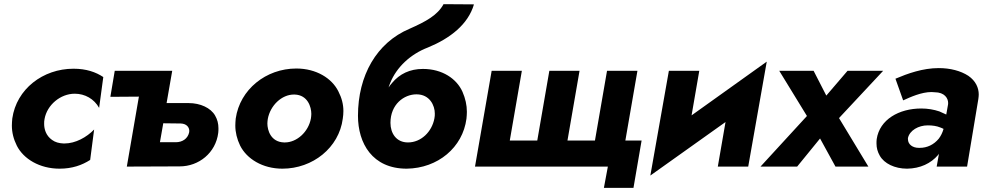

<svg xmlns="http://www.w3.org/2000/svg" viewBox="-20 -800 4741 922"><path d="M194 -229C206 -296 270 -350 339 -350C388 -350 432 -325 456 -282L476 -430C440 -454 394 -470 333 -470C186 -470 59 -372 39 -231C38 -219 37 -208 37 -197C37 -164 45 -132 61 -100C93 -37 170 10 266 10C327 10 374 -7 413 -32L432 -178C396 -141 343 -111 289 -111C288 -111 286 -111 285 -111C263 -112 245 -117 230 -128C200 -149 192 -181 192 -205C192 -213 192 -221 194 -229Z M647 -336 589 0 843 -1C935 -1 1016 -66 1028 -162C1029 -170 1029 -177 1029 -184C1029 -206 1024 -226 1013 -245C992 -282 942 -305 886 -305C884 -305 883 -305 881 -305H780L807 -460H531L510 -335ZM748 -117 764 -208 848 -207C876 -206 889 -189 889 -171C889 -168 888 -166 888 -163C881 -134 856 -117 824 -117Z M1112 -231C1111 -220 1110 -208 1110 -197C1110 -165 1118 -132 1133 -101C1165 -37 1241 10 1336 10C1482 10 1608 -91 1626 -230C1628 -243 1629 -255 1629 -267C1629 -299 1621 -330 1605 -361C1574 -424 1499 -471 1403 -471C1257 -471 1132 -370 1112 -231ZM1266 -229C1278 -294 1333 -346 1391 -346C1393 -346 1394 -346 1395 -346C1458 -344 1475 -286 1475 -253C1475 -246 1474 -238 1473 -231C1461 -166 1405 -116 1348 -116C1347 -116 1345 -116 1344 -116C1280 -118 1264 -175 1264 -207C1264 -214 1265 -222 1266 -229Z M1699 -244C1699 -112 1768 10 1933 10C2083 8 2202 -92 2220 -230C2221 -241 2222 -252 2222 -263C2222 -295 2215 -327 2201 -359C2173 -422 2104 -469 2011 -469C1948 -469 1899 -445 1863 -402C1857 -395 1851 -388 1846 -380C1848 -387 1851 -395 1854 -402C1884 -477 1951 -540 2035 -572C2142 -616 2228 -683 2256 -779L2110 -780C2081 -727 2026 -697 1947 -662C1788 -595 1699 -437 1699 -244ZM1980 -347C2044 -347 2068 -293 2068 -255C2068 -248 2068 -240 2066 -231C2054 -167 2002 -116 1939 -116C1883 -116 1855 -160 1855 -210L1850 -212L1855 -210C1855 -299 1920 -347 1980 -347Z M2705 -125 2763 -460H2618L2560 -125H2428L2486 -460H2341L2261 0H2899L2880 102H3022L3061 -125H2983L3041 -460H2895L2837 -125Z M3338 -460H3192L3103 43L3464 -214L3427 0H3573L3662 -504L3301 -246Z M4050 -460 3948 -341 3887 -460H3722L3855 -243L3632 0H3808L3918 -135L3992 0H4150L4009 -233L4221 -460Z M4317 -318C4352 -334 4405 -358 4453 -358C4458 -358 4463 -357 4468 -357C4517 -357 4533 -327 4533 -306C4533 -302 4533 -299 4532 -295L4524 -250C4514 -255 4503 -260 4491 -265C4464 -274 4435 -279 4404 -279C4297 -279 4204 -226 4190 -132C4189 -125 4189 -118 4189 -111C4189 -90 4194 -71 4205 -52C4226 -15 4276 10 4336 10C4399 9 4450 -15 4485 -56C4486 -58 4488 -60 4489 -62L4478 0H4624L4678 -324C4679 -332 4680 -339 4680 -346C4680 -378 4666 -411 4630 -436C4593 -460 4543 -473 4488 -473C4411 -473 4339 -447 4280 -422ZM4340 -137C4348 -174 4391 -198 4435 -198C4458 -198 4478 -195 4495 -188C4500 -186 4506 -184 4511 -181C4506 -163 4498 -147 4488 -134C4464 -105 4432 -90 4397 -90C4395 -90 4394 -90 4392 -90C4363 -90 4340 -106 4340 -132C4340 -134 4340 -135 4340 -137Z"/></svg>

Font: Jost
Style: Bold Italic
Weight: 700
Italic angle: -5°
Version: Version 3.710